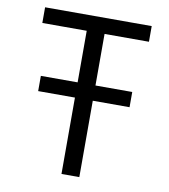

<svg xmlns="http://www.w3.org/2000/svg" viewBox="-82 -800 764 869"><g transform="rotate(10 300.0 -365.0)"><path d="M90 -351V-421H259V-658H55V-730H545V-658H341V-421H510V-351H341V0H259V-351Z"/></g></svg>

Font: M PLUS Code Latin 60
Style: Regular
Weight: 400
Width: 7
Monospace: yes
Designer: Coji Morishita
Foundry: UNDERFOREST DESIGN
Version: Version 1.005; ttfautohint (v1.8.3)